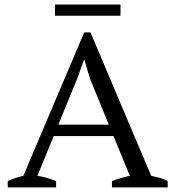

<svg xmlns="http://www.w3.org/2000/svg" viewBox="-20 -814 762 834"><path d="M473.1 -223.1H213.4L142.6 -50.3Q163.1 -47.4 183.1 -41.5Q203.1 -35.6 223.6 -27.3V0H13.7V-27.3Q30.8 -35.6 47.6 -41Q64.5 -46.4 81.5 -50.3L345.7 -673.3H373L636.7 -50.3Q655.3 -46.4 673.8 -41.5Q692.4 -36.6 708.5 -27.3V0H466.3V-27.3Q485.8 -34.7 505.4 -40.5Q524.9 -46.4 543.9 -50.3ZM233.4 -272.5H452.6L370.6 -473.1L346.7 -554.2H344.7L314.9 -471.2ZM218.8 -745.6V-794.4H503.4V-745.6Z"/></svg>

Font: PT Astra Serif
Style: Regular
Weight: 400
Designer: A.Korolkova, I. Chaeva
Foundry: ParaType Ltd
Version: Version 1.002